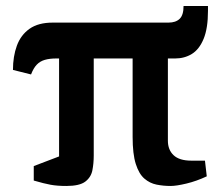

<svg xmlns="http://www.w3.org/2000/svg" viewBox="-20 -607 727 637"><path d="M200 10Q170 10 148 6Q126 2 92 -8V-56L176 -88V-413H166Q145 -413 129 -408.5Q113 -404 102 -392.5Q91 -381 83 -360L23 -375Q23 -420 36 -455.5Q49 -491 78 -511.5Q107 -532 155 -532H539Q563 -532 576 -544.5Q589 -557 589 -587H670V-571Q670 -513 655.5 -478Q641 -443 616.5 -428Q592 -413 561 -413H537V-140Q537 -110 556 -92Q575 -74 615 -74H660L666 -22Q632 -6 598.5 2Q565 10 546 10Q522 10 499.5 5.5Q477 1 459 -14.5Q441 -30 430.5 -63Q420 -96 420 -153V-413H291V-91Q291 -65 286.5 -42Q282 -19 263 -4.5Q244 10 200 10Z"/></svg>

Font: Manuale ExtraBold
Style: Italic
Weight: 800
Italic angle: -11°
Designer: Eduardo Tunni / Pablo Cosgaya
Foundry: Eduardo Tunni / Pablo Cosgaya
Version: Version 1.002